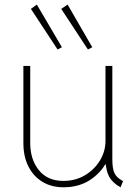

<svg xmlns="http://www.w3.org/2000/svg" viewBox="-20 -794 599 822"><path d="M252 7.8Q200.2 7.8 161.6 -15.6Q123 -39.1 101.6 -81.5Q80.1 -124 80.1 -181.6V-511.7H109.4V-181.6Q109.4 -111.3 146.5 -65.4Q183.6 -19.5 251 -19.5Q303.2 -19.5 344 -43.9Q384.8 -68.4 408.2 -107.4Q431.6 -146.5 431.6 -190.4V-511.7H460.9V-113.3Q460.9 -70.8 470.5 -51.8Q480 -32.7 506.8 -18.6L496.1 7.8Q461.9 -10.7 447.3 -37.8Q432.6 -64.9 431.6 -110.4L446.3 -89.8H421.9L442.4 -116.2Q424.3 -65.9 373.8 -29.1Q323.2 7.8 252 7.8ZM356.4 -582 242.2 -755.9 269.5 -774.4 375 -591.8ZM226.6 -582 112.3 -755.9 137.7 -774.4 245.1 -591.8Z"/></svg>

Font: Reddit Sans ExtraLight
Style: Regular
Weight: 250
Designer: Stephen Hutchings
Foundry: Reddit
Version: Version 1.014